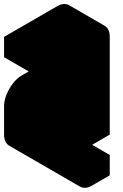

<svg xmlns="http://www.w3.org/2000/svg" viewBox="-63 -771 603 943"><path d="M390 -60V40L476 -10V90L390 140Q355 160 329 145Q303 130 303 90Q303 63 315 33.5Q327 4 347 -21.5Q367 -47 390 -60V-160Q390 -134 378 -104Q366 -74 346 -48.5Q326 -23 303 -10L217 40Q182 60 156 45Q130 30 130 -10V-150Q130 -177 142 -206.5Q154 -236 174 -261.5Q194 -287 217 -300L390 -400V-540L130 -390V-490L390 -640Q424 -660 450 -645Q476 -630 476 -590V-110ZM217 -60 390 -160V-300L217 -200ZM390 -540V-400L217 -500V-640ZM476 -10 390 40 217 -60 303 -110ZM390 -300V-160L217 -260V-400ZM390 -160V-60L217 -160V-260ZM390 -60Q367 -47 347 -21.5Q327 4 315 33.5Q303 63 303 90Q303 130 329 145L156 45Q130 30 130 -10Q130 -36 142 -66Q154 -96 173.8 -121.5Q193.6 -147 217 -160ZM390 -160 217 -60 43 -160 217 -260ZM390 -400 217 -300Q194 -287 174 -261.5Q154 -236 142 -206.5Q130 -177 130 -150V-10Q130 30 156 45L-17 -55Q-43 -70 -43 -110V-250Q-43 -277 -31 -306.5Q-19 -336 0.7 -361.5Q20.4 -387 43 -400L217 -500ZM450 -645Q424 -660 390 -640L130 -490L-43 -590L217 -740Q251 -760 277 -745ZM130 -490V-390L-43 -490V-590Z"/></svg>

Font: Nabla Normal
Style: Regular
Weight: 400
Designer: Arthur Reinders Folmer
Version: Version 1.000